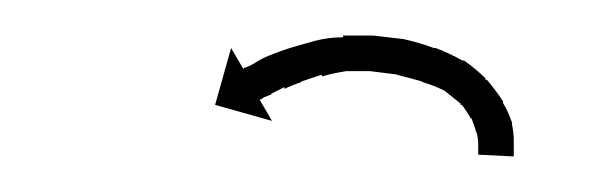

<svg xmlns="http://www.w3.org/2000/svg" viewBox="-20 -288 339 108"><path d="M249 -203Q249 -203 249 -203Q249 -203 249 -203Q249 -203 249 -203Q249 -203 249 -203Q249 -205 249 -207Q249 -207 249 -207Q249 -207 249 -207Q249 -207 249 -207Q249 -207 249 -207Q249 -210 248 -214Q248 -214 248 -214Q248 -214 248 -214Q248 -213 248 -213Q248 -213 248 -213Q247 -217 245 -222Q245 -222 245 -221.5Q245 -221 245 -221Q245 -221 245 -221Q245 -221 245 -221Q243 -225 239 -230Q239 -230 239 -230Q239 -230 239 -229Q239 -229 239.5 -229Q240 -229 240 -229Q235 -233 230 -237Q230 -237 230 -237Q230 -237 230 -237Q230 -237 230 -237Q230 -237 230 -237Q224 -240 217 -242Q217 -242 217.5 -242Q218 -242 218 -242Q218 -242 218 -242Q218 -242 218 -242Q211 -244 203 -246Q203 -246 203 -246Q203 -246 204 -246Q204 -246 204 -246Q204 -246 204 -246Q196 -247 188 -248Q188 -248 188.5 -248Q189 -248 189 -248Q189 -248 189 -248Q189 -248 189 -248Q181 -248 174 -248Q174 -248 174 -248Q174 -248 174 -248Q174 -248 174.5 -248Q175 -248 175 -248Q168 -247 161 -245Q161 -245 161 -245.5Q161 -246 161 -246Q161 -246 161 -246Q161 -246 161 -246Q155 -244 149 -242Q149 -242 149 -242Q149 -242 150 -242Q150 -242 150 -242Q150 -242 150 -242Q144 -240 140 -238Q140 -238 140 -238Q140 -238 140 -238Q140 -238 140 -238.5Q140 -239 140 -239Q136 -237 132 -235Q132 -235 132.5 -235Q133 -235 133 -235Q133 -235 133 -235Q133 -235 133 -235Q130 -234 128 -233Q128 -233 128 -233Q128 -233 128 -233Q128 -233 128 -233Q128 -233 128 -233Q127 -232 126 -232L133 -220L101 -229L110 -261L117 -249Q117 -250 118 -250Q118 -250 118 -250Q118 -250 118 -250Q118 -250 118 -250Q118 -250 118 -250Q121 -251 124 -253Q124 -253 124 -253Q124 -253 124 -253Q124 -253 124 -253Q124 -253 124 -253Q127 -255 132 -257Q132 -257 132 -257Q132 -257 132 -257Q132 -257 132 -257Q132 -257 132 -257Q137 -259 143 -261Q143 -261 143 -261Q143 -261 143 -261Q143 -261 143 -261Q143 -261 143 -261Q150 -263 157 -265Q157 -265 157 -265Q157 -265 157 -265Q157 -265 157 -265Q157 -265 157 -265Q165 -267 172 -267Q172 -267 172.5 -267Q173 -267 173 -267Q173 -267 173 -267.5Q173 -268 173 -268Q180 -268 190 -268Q190 -268 190 -268Q190 -268 190 -268Q190 -268 190 -268Q190 -268 190 -268Q198 -267 207 -266Q207 -266 207 -266Q207 -266 207 -266Q207 -266 207 -266Q207 -266 207 -266Q216 -264 224 -261Q224 -261 224 -261Q224 -261 224 -261Q224 -261 224.5 -261Q225 -261 225 -261Q233 -258 240 -254Q240 -254 240 -254Q240 -254 240 -254Q240 -254 240.5 -254Q241 -254 241 -254Q248 -249 253 -244Q253 -244 253 -243.5Q253 -243 254 -243Q254 -243 254 -243Q254 -243 254 -243Q259 -237 263 -231Q263 -231 263 -231Q263 -231 263 -231Q263 -231 263 -230.5Q263 -230 263 -230Q266 -225 268 -219Q268 -219 268 -219Q268 -219 268 -219Q268 -218 268 -218Q268 -218 268 -218Q269 -213 269 -209Q269 -209 269 -209Q269 -209 269 -208Q269 -208 269 -208Q269 -208 269 -208Q269 -205 269 -202Q269 -202 269 -202Q269 -202 269 -202Q269 -202 269 -202Q269 -202 269 -202Q269 -201 269 -200L249 -201Q249 -202 249 -203Z"/></svg>

Font: FRB American Cursive Just Arrows Light
Style: Italic
Weight: 300
Italic angle: -25°
Version: Version 2.0;Modular Font Editor K font №1